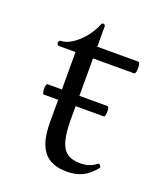

<svg xmlns="http://www.w3.org/2000/svg" viewBox="-102 -561 534 640"><g transform="rotate(20 165.0 -241.0)"><path d="M100.6 -125V-204.1H49.3Q46.9 -204.1 45.4 -209.7Q43.9 -215.3 43.9 -222.7Q43.9 -230 45.4 -235.4Q46.9 -240.7 49.3 -240.7H100.6V-373.5H41Q38.1 -373.5 36.1 -376.2Q34.2 -378.9 34.2 -382.8Q34.2 -386.2 36.1 -388.9Q38.1 -391.6 41 -391.6Q60.5 -391.6 82.3 -406Q104 -420.4 121.8 -442.9Q139.6 -465.3 148.4 -488.3Q151.4 -495.6 157.2 -494.1Q162.6 -492.2 162.6 -486.3V-415H308.1Q311.5 -415 313.2 -409.2Q314.9 -403.3 314.9 -394.5Q314.9 -385.7 313.2 -379.6Q311.5 -373.5 308.1 -373.5H162.6V-240.7H262.7Q265.6 -240.7 266.8 -235.4Q268.1 -230 268.1 -222.7Q268.1 -214.8 266.8 -209.5Q265.6 -204.1 262.7 -204.1H162.6V-157.7Q162.6 -110.4 170.2 -82.8Q177.7 -55.2 194.6 -42.7Q211.4 -30.3 240.7 -30.3Q258.8 -30.3 272.2 -34.7Q285.6 -39.1 299.3 -49.8Q299.8 -50.3 300.8 -50.3Q304.2 -50.3 307.4 -45.4Q310.5 -40.5 308.6 -38.1Q288.1 -12.2 264.6 -0.5Q241.2 11.2 209 11.2Q152.8 11.2 126.7 -21.5Q100.6 -54.2 100.6 -125Z"/></g></svg>

Font: JuniusX Light
Style: Regular
Weight: 300
Designer: Peter S. Baker
Foundry: Briery Creek Software
Version: Version 1.008